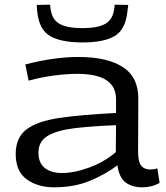

<svg xmlns="http://www.w3.org/2000/svg" viewBox="-20 -789 709 819"><path d="M47 -132Q47 -202 93 -237Q139 -272 234 -286Q329 -300 475 -307V-365Q476 -474 310 -474Q266 -474 211.5 -467Q157 -460 102 -445L88 -514Q144 -529 202.5 -537.5Q261 -546 314 -546Q438 -546 504.5 -502.5Q571 -459 570 -366L569 -143Q569 -98 582.5 -82Q596 -66 620 -66Q627 -66 635 -67Q643 -68 651 -71L661 -9Q628 10 587 10Q543 10 515.5 -11Q488 -32 481 -84Q431 -46 364 -18Q297 10 211 10Q141 10 94 -24Q47 -58 47 -132ZM144 -138Q144 -94 171 -72.5Q198 -51 244 -51Q297 -51 361 -74.5Q425 -98 474 -140L475 -255Q371 -251 297 -242Q223 -233 183.5 -209.5Q144 -186 144 -138ZM332 -608Q241 -608 194 -635Q147 -662 139 -738Q137 -750 137 -768L194 -769Q194 -764 194.5 -759.5Q195 -755 196 -750Q202 -705 234.5 -687Q267 -669 332 -669Q396 -669 428.5 -687Q461 -705 467 -750Q468 -755 468.5 -759.5Q469 -764 469 -769L527 -768Q526 -760 525 -752Q524 -744 523 -737Q515 -663 469.5 -635.5Q424 -608 332 -608Z"/></svg>

Font: Georama Extended
Style: Regular
Weight: 400
Width: 7
Designer: Jean-Baptiste Levee
Foundry: Production Type
Version: Version 1.000